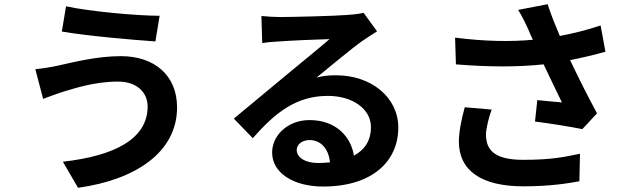

<svg xmlns="http://www.w3.org/2000/svg" viewBox="-20 -835 3040 913"><path d="M682 -329C682 -174 525 -94 279 -66L351 58C626 20 822 -112 822 -324C822 -479 712 -568 555 -568C440 -568 329 -539 256 -523C224 -516 181 -509 148 -506L185 -365C214 -375 252 -390 281 -399C332 -414 430 -447 539 -447C632 -448 682 -394 682 -329ZM294 -805 274 -685C388 -665 603 -646 719 -638L739 -760C634 -760 409 -780 294 -805Z M1491 -60C1433 -60 1391 -85 1391 -122C1391 -147 1415 -169 1452 -169C1506 -169 1543 -127 1549 -63C1531 -61 1512 -60 1491 -60ZM1709 -774C1697 -771 1674 -767 1633 -764C1577 -759 1365 -754 1313 -754C1285 -754 1251 -756 1223 -759L1227 -630C1250 -634 1281 -637 1308 -638C1360 -642 1496 -648 1547 -649C1498 -606 1395 -523 1340 -477C1281 -429 1162 -328 1092 -271L1182 -178C1288 -298 1387 -379 1539 -379C1654 -379 1744 -319 1744 -230C1744 -170 1717 -124 1663 -95C1648 -189 1574 -264 1452 -264C1347 -264 1274 -190 1274 -110C1274 -11 1378 52 1516 52C1755 52 1874 -72 1874 -228C1874 -372 1746 -477 1578 -477C1546 -477 1518 -475 1485 -466C1547 -516 1651 -604 1704 -641C1726 -656 1749 -671 1773 -686Z M2190 -325C2174 -268 2162 -206 2162 -162C2162 -24 2269 51 2468 51C2597 51 2680 37 2735 27L2738 -104C2665 -89 2606 -75 2468 -75C2328 -75 2291 -124 2291 -196C2291 -225 2306 -282 2318 -314ZM2836 -714C2773 -693 2711 -677 2642 -664C2620 -716 2601 -763 2584 -815L2444 -788C2465 -753 2475 -733 2493 -693C2499 -678 2506 -662 2514 -646C2409 -636 2286 -638 2144 -656L2148 -529C2305 -516 2444 -516 2565 -529C2594 -467 2628 -398 2652 -348C2622 -350 2568 -356 2535 -359L2524 -257C2597 -248 2695 -232 2749 -221L2819 -296C2776 -375 2729 -469 2691 -549C2751 -561 2809 -575 2859 -589Z"/></svg>

Font: Genne Gothic Bold
Style: Regular
Weight: 700
Designer: Ryoko NISHIZUKA (kana & ideographs); Paul D. Hunt (Latin, Greek & Cyrillic); Wenlong ZHANG (bopomofo); Sandoll Communica
Foundry: Adobe Systems Incorporated
Version: Version 1.004;PS 1.004;hotconv 16.6.51;makeotf.lib2.5.65220